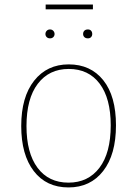

<svg xmlns="http://www.w3.org/2000/svg" viewBox="-20 -811 600 841"><path d="M488 -262Q488 -134 432 -62Q376 10 280 10Q183 10 128 -61.5Q73 -133 73 -259Q73 -386 129.5 -457.5Q186 -529 281 -529Q377 -529 432.5 -459.5Q488 -390 488 -262ZM96 -259Q96 -141 144.5 -76Q193 -11 280 -11Q366 -11 415.5 -76Q465 -141 465 -262Q465 -380 416.5 -444.5Q368 -509 281 -509Q195 -509 145.5 -444Q96 -379 96 -259ZM219 -662Q219 -654 213.5 -648.5Q208 -643 199 -643Q190 -643 184.5 -648.5Q179 -654 179 -662Q179 -670 184.5 -676Q190 -682 199 -682Q208 -682 213.5 -676Q219 -670 219 -662ZM384 -662Q384 -654 379 -648.5Q374 -643 365 -643Q355 -643 349.5 -648.5Q344 -654 344 -662Q344 -671 349.5 -676.5Q355 -682 365 -682Q374 -682 379 -676.5Q384 -671 384 -662ZM180 -770V-791H387V-770Z"/></svg>

Font: Fira Sans Thin
Style: Regular
Weight: 100
Designer: bBox Type GmbH & Carrois Corporate GbR & Edenspiekermann AG
Foundry: bBox Type GmbH & Carrois Corporate GbR & Edenspiekermann AG
Version: Version 4.301